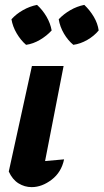

<svg xmlns="http://www.w3.org/2000/svg" viewBox="-20 -760 425 788"><path d="M243 -106Q232 -53 192 -22.5Q152 8 110 8Q81 8 56 -7.5Q31 -23 16 -56L111 -489H241L165 -99Q205 -102 243 -106ZM132 -740Q155 -719 171 -691.5Q187 -664 192 -635Q172 -613 144 -596.5Q116 -580 87 -576Q65 -595 48.5 -623Q32 -651 27 -681Q47 -703 74.5 -718.5Q102 -734 132 -740ZM326 -740Q349 -718 365 -691Q381 -664 385 -635Q366 -612 338 -596Q310 -580 281 -576Q259 -594 242.5 -622Q226 -650 221 -681Q242 -703 269 -718.5Q296 -734 326 -740Z"/></svg>

Font: Piazzolla
Style: Bold Italic
Weight: 700
Italic angle: -11.3°
Designer: Juan Pablo del Peral
Foundry: Huerta Tipografica
Version: Version 1.330